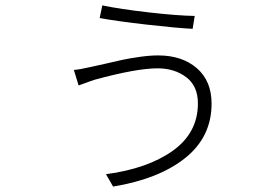

<svg xmlns="http://www.w3.org/2000/svg" viewBox="-20 -645 1040 712"><path d="M713.9 -261.7Q713.9 -326.2 670.4 -358.9Q627 -391.6 564.5 -391.6Q486.3 -391.6 332 -349.6Q330.1 -349.6 271.5 -328.1L253.9 -385.7Q273.4 -386.7 320.3 -397.5Q331.1 -399.4 368.7 -408.2Q406.2 -417 433.1 -422.9Q460 -428.7 498 -434.1Q536.1 -439.5 566.4 -439.5Q655.3 -439.5 710 -392.1Q764.6 -344.7 764.6 -260.7Q764.6 -137.7 667.5 -59.6Q570.3 18.6 399.4 46.9L373 1Q527.3 -19.5 620.6 -85.9Q713.9 -152.3 713.9 -261.7ZM349.6 -578.1 359.4 -625Q424.8 -611.3 531.2 -599.1Q637.7 -586.9 702.1 -585.9L694.3 -538.1Q635.7 -541 524.4 -553.7Q413.1 -566.4 349.6 -578.1Z"/></svg>

Font: Gen Shin Gothic Monospace Light
Style: Regular
Weight: 300
Designer: [Source Han Sans]
Ryoko NISHIZUKA  (kana & ideographs); Paul D. Hunt (Latin, Greek & Cyrillic); Wenlong ZHANG  (bopomofo
Version: Version 1.002.20150607